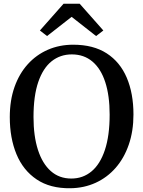

<svg xmlns="http://www.w3.org/2000/svg" viewBox="-20 -989 761 1020"><path d="M354.5 11Q246.5 12.5 174.8 -35.8Q103 -84 67.5 -169.8Q32 -255.5 32 -367Q32 -455.5 57 -526.5Q82 -597.5 127.5 -647.8Q173 -698 234.5 -724.8Q296 -751.5 369 -751.5Q476 -751.5 547 -705.5Q618 -659.5 653.5 -576Q689 -492.5 689 -380.5Q689 -292.5 664.2 -220.8Q639.5 -149 594.5 -97.5Q549.5 -46 488.2 -18Q427 10 354.5 11ZM359 -40.5Q420.5 -40.5 466.2 -78.5Q512 -116.5 537.2 -192.2Q562.5 -268 562.5 -380Q562.5 -481 539.2 -552.5Q516 -624 471 -662Q426 -700 361.5 -700Q300 -700 254.2 -663.5Q208.5 -627 183.2 -553.2Q158 -479.5 158 -367Q158 -266.5 181.5 -193.2Q205 -120 249.8 -80.2Q294.5 -40.5 359 -40.5ZM230 -797.5 192 -827 317.5 -969H403.5L529 -827L490.5 -797.5L360.5 -899.5Z"/></svg>

Font: Merriweather 28pt Medium
Style: Regular
Weight: 500
Version: Version 2.100